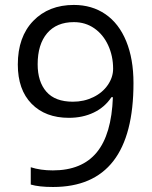

<svg xmlns="http://www.w3.org/2000/svg" viewBox="-20 -744 612 774"><path d="M518.1 -409.2Q518.1 9.8 193.8 9.8Q137.2 9.8 104 0V-69.8Q143.1 -57.1 192.9 -57.1Q310.1 -57.1 369.9 -129.6Q429.7 -202.1 435.1 -352.1H429.2Q402.3 -311.5 357.9 -290.3Q313.5 -269 257.8 -269Q163.1 -269 107.4 -325.7Q51.8 -382.3 51.8 -483.9Q51.8 -595.2 114 -659.7Q176.3 -724.1 277.8 -724.1Q350.6 -724.1 405 -686.8Q459.5 -649.4 488.8 -577.9Q518.1 -506.3 518.1 -409.2ZM277.8 -654.8Q208 -654.8 169.9 -609.9Q131.8 -564.9 131.8 -484.9Q131.8 -414.6 167 -374.3Q202.1 -334 273.9 -334Q318.4 -334 355.7 -352.1Q393.1 -370.1 414.6 -401.4Q436 -432.6 436 -466.8Q436 -518.1 416 -561.5Q396 -605 360.1 -629.9Q324.2 -654.8 277.8 -654.8Z"/></svg>

Font: f3_1792  
Style: Regular
Weight: 400
Foundry: Ascender Corporation
Version: Version 1.10